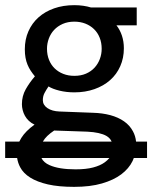

<svg xmlns="http://www.w3.org/2000/svg" viewBox="-20 -519 590 744"><path d="M0 29.8V93.3H46.4C48.3 106 52.2 117.8 58.1 128.9C66.2 144.5 79.3 158 97.2 169.2C115.1 180.4 137.9 189.2 165.8 195.6C193.6 201.9 227.4 205.1 267.1 205.1C308.8 205.1 344.7 200.7 375 191.9C405.3 183.1 430.3 171.3 450 156.5C469.6 141.7 484.2 124.5 493.7 105L498.5 93.3H549.8V29.8H507.3C505.7 14.8 501.6 1.5 495.1 -10.3C487 -25.6 475.5 -38.4 460.7 -48.8C445.9 -59.2 428.1 -67.2 407.5 -72.8C386.8 -78.3 364.3 -81.4 339.8 -82L210.9 -86.9C191.4 -87.6 175.7 -92 163.8 -100.1C151.9 -108.2 146 -118.5 146 -130.9C146 -141 148.1 -150.1 152.3 -158.2C156.6 -166.3 161.8 -175 168 -184.1C178.4 -177.6 192.5 -172.1 210.4 -167.7C228.4 -163.3 247.6 -161.1 268.1 -161.1C296.4 -161.1 322.3 -165.3 345.9 -173.6C369.5 -181.9 389.8 -193.5 406.7 -208.5C423.7 -223.5 436.8 -241.5 446 -262.5C455.3 -283.4 460 -306.6 460 -332C460 -349.6 457.4 -366 452.4 -381.1C447.3 -396.2 440.3 -409.5 431.2 -420.9H509.8V-490.2H332C323.6 -492.8 313.8 -495 302.7 -496.6C291.7 -498.2 280.1 -499 268.1 -499C239.4 -499 213.3 -494.9 189.7 -486.6C166.1 -478.3 145.9 -466.6 129.2 -451.7C112.4 -436.7 99.4 -418.7 90.1 -397.7C80.8 -376.7 76.2 -353.5 76.2 -328.1C76.2 -315.8 77.1 -304.8 78.9 -295.2C80.6 -285.6 83.3 -276.6 86.7 -268.3C90.1 -260 94.2 -252.3 98.9 -245.1C103.6 -238 109 -230.6 115.2 -223.1C101.6 -207.5 89.8 -190.9 79.8 -173.3C69.9 -155.8 64.9 -136.4 64.9 -115.2C64.9 -107.7 65.9 -100.1 67.9 -92.3C69.8 -84.5 72.8 -77.1 76.7 -70.1C80.6 -63.1 85.6 -56.6 91.8 -50.8C98 -44.9 105.3 -40 113.8 -36.1C90.7 -19.5 73.6 -2.3 62.5 15.6C59.6 20.2 57 24.9 54.7 29.8ZM162.1 -330.1C162.1 -343.8 164.5 -356.9 169.2 -369.6C173.9 -382.3 180.7 -393.5 189.7 -403.1C198.6 -412.7 209.7 -420.4 222.9 -426.3C236.1 -432.1 251.1 -435.1 268.1 -435.1C283.7 -435.1 297.9 -432.5 310.8 -427.5C323.6 -422.4 334.8 -415.4 344.2 -406.2C353.7 -397.1 361 -386.1 366.2 -373C371.4 -360 374 -345.7 374 -330.1C374 -316.4 371.7 -303.2 366.9 -290.5C362.2 -277.8 355.4 -266.6 346.4 -256.8C337.5 -247.1 326.4 -239.3 313.2 -233.6C300 -227.9 285 -225.1 268.1 -225.1C252.4 -225.1 238.2 -227.6 225.3 -232.7C212.5 -237.7 201.3 -244.8 191.9 -253.9C182.5 -263 175.1 -274.1 169.9 -287.1C164.7 -300.1 162.1 -314.5 162.1 -330.1ZM392.6 7.8C402 13.3 408.7 20.7 412.6 29.8H146C146.3 29.5 146.6 29 147 28.3C150.9 21.5 156.3 14.6 163.3 7.8C170.3 1 179.2 -6 189.9 -13.2L317.9 -8.8C351.4 -7.2 376.3 -1.6 392.6 7.8ZM172.4 121.1C156.7 114.3 146.2 105 140.6 93.3H403.8C398.9 99.4 392.7 105.1 385.3 110.4C374.2 118.5 359.5 125 341.1 129.9C322.7 134.8 300 137.2 272.9 137.2C230 137.2 196.5 131.8 172.4 121.1Z"/></svg>

Font: CodeNewRoman Nerd Font Mono
Style: Regular
Weight: 400
Monospace: yes
Designer: Sam Radian
Foundry: Code New Roman
Version: Version 2.00 November 29, 2014;Nerd Fonts 3.2.1